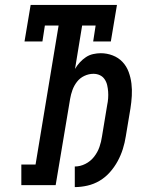

<svg xmlns="http://www.w3.org/2000/svg" viewBox="-20 -755 640 783"><path d="M285 8V-76Q307 -76 328 -86.5Q349 -97 363.5 -115.5Q378 -134 385.5 -155.5Q393 -177 396 -199Q401 -231 406.5 -262.5Q412 -294 417 -326Q420 -340 421 -354Q422 -368 421 -381.5Q420 -395 417 -408Q414 -421 406.5 -432Q399 -443 387 -448.5Q375 -454 361 -454Q342 -454 324 -445.5Q306 -437 294 -421.5Q282 -406 275.5 -388Q269 -370 266 -352L207 0H67V-84H125L219 -651H163L153 -586H80L105 -735H457L432 -586H360L370 -651H315L286 -474Q294 -488 305.5 -500.5Q317 -513 330.5 -522Q344 -531 360 -534.5Q376 -538 391 -538Q416 -538 439.5 -529Q463 -520 479.5 -502.5Q496 -485 504.5 -462Q513 -439 516 -414.5Q519 -390 517.5 -364Q516 -338 512 -313L493 -199Q489 -173 481 -147.5Q473 -122 460 -98Q447 -74 428.5 -53Q410 -32 386.5 -18Q363 -4 336.5 2Q310 8 285 8Z"/></svg>

Font: Iosevka Slab Medium Extended
Style: Italic
Weight: 500
Width: 7
Italic angle: -9°
Monospace: yes
Designer: Belleve Invis
Foundry: Belleve Invis
Version: Version 11.1.0; ttfautohint (v1.8.3)